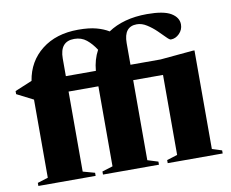

<svg xmlns="http://www.w3.org/2000/svg" viewBox="-80 -848 1145 951"><g transform="rotate(-10 492.0 -372.5)"><path d="M326.5 0H38.5V-15.5L91.5 -32V-425L9 -467V-482.5L95.5 -518.5Q111 -614.5 183.2 -671.2Q255.5 -728 366.5 -728Q421.5 -728 457.5 -718.2Q493.5 -708.5 519.5 -692.5Q557 -718 606.5 -731.5Q656 -745 716 -745Q799.5 -745 836.2 -722.8Q873 -700.5 873 -665.5Q873 -639 854 -619.8Q835 -600.5 811 -600.5Q804.5 -600.5 789.5 -616Q774.5 -631.5 753.2 -652Q732 -672.5 707.2 -688.2Q682.5 -704 657.5 -704Q592 -704 592 -621V-512H743.5L907 -527H916.5V-31L965.5 -15.5V0H689V-15.5L742 -32V-434.5H592V-32L645 -15.5V0H363.5V-15.5L417 -32V-434.5H267V-32L326.5 -15.5ZM267 -600.5V-512H418Q422.5 -568 447 -613Q426.5 -645 401 -665.8Q375.5 -686.5 339.5 -686.5Q267 -686.5 267 -600.5Z"/></g></svg>

Font: Newsreader 72pt
Style: Bold
Weight: 700
Designer: Hugues Gentile
Foundry: Production Type
Version: Version 1.003; ttfautohint (v1.8.3)